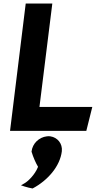

<svg xmlns="http://www.w3.org/2000/svg" viewBox="-20 -733 554 1090"><path d="M331 126C336 82 306 47 266 41C259 40 255 40 246 41C202 46 164 81 159 128C169 161 183 192 196 214C178 260 138 297 120 307L99 319L120 326C135 331 150 334 165 337C252 291 321 210 331 126ZM204 -126 277 -713H126L37 10H470L504 -126Z"/></svg>

Font: Bluebird
Style: SfBdObl
Weight: 700
Designer: Jasper
Foundry: Cannot Into Space Fonts
Version: Version 0.98